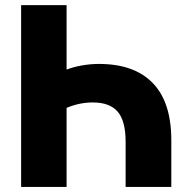

<svg xmlns="http://www.w3.org/2000/svg" viewBox="-20 -739 744 759"><path d="M63.5 -718.8H243.2V-463.9Q267.6 -473.6 302.2 -480Q336.9 -486.3 371.1 -486.3Q510.7 -486.3 584 -410.6Q657.2 -335 657.2 -184.6V0H476.6V-178.7Q476.6 -260.7 445.3 -297.4Q414.1 -334 346.7 -334Q293.9 -334 243.2 -312.5V0H63.5Z"/></svg>

Font: Min Sans Black
Style: Regular
Weight: 900
Designer: Jinseong-Kim, NotoSansCJK, Nunito
Foundry: Jinseong-Kim
Version: Version 1.000